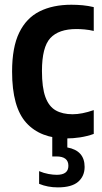

<svg xmlns="http://www.w3.org/2000/svg" viewBox="-20 -574 430 810"><path d="M260.5 10Q150.5 10 90.8 -56Q31 -122 31 -272Q31 -374.5 61 -436.2Q91 -498 147 -526Q203 -554 281 -554Q305 -554 328.8 -551.8Q352.5 -549.5 375.5 -544V-443.5Q356.5 -448 337 -449.8Q317.5 -451.5 302.5 -451.5Q227.5 -451.5 192.2 -413.2Q157 -375 157 -274.5Q157 -204.5 171.5 -164.8Q186 -125 214.8 -108.5Q243.5 -92 286.5 -92Q325.5 -92 375.5 -109.5V-9Q347.5 1 318 5.5Q288.5 10 260.5 10ZM224 216.5Q181 216.5 145 201.5V148Q165 156.5 184.5 160Q204 163.5 219.5 163.5Q268.5 163.5 268.5 125.5Q268.5 86 218 86H200.5V-10H264V48Q337 61.5 337 130Q337 169 309.8 192.8Q282.5 216.5 224 216.5Z"/></svg>

Font: Encode Sans Cnd SmBold
Style: Regular
Weight: 600
Width: 3
Designer: Multiple Designers
Foundry: Impallari Type
Version: Version 3.002; ttfautohint (v1.8.3) -l 8 -r 50 -G 200 -x 14 